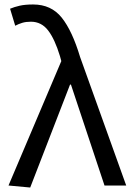

<svg xmlns="http://www.w3.org/2000/svg" viewBox="-20 -829 592 858"><path d="M115 9 18 0 254 -556 248 -578Q225 -654 195 -693Q165 -732 118 -732Q96 -732 79.5 -727Q63 -722 48 -714L25 -790Q44 -798 68 -803.5Q92 -809 128 -809Q209 -809 256 -750Q303 -691 338 -574L544 0H447L297 -451H293Z"/></svg>

Font: Noto Sans CJK KR Regular (TTF)
Style: Regular
Weight: 400
Designer: Ryoko NISHIZUKA 西塚涼子 (kana & ideographs); Paul D. Hunt (Latin, Greek & Cyrillic); Wenlong ZHANG 张文龙 (bopomofo); Sandoll 
Foundry: Adobe Systems Incorporated
Version: Version 1.004;PS 1.004;hotconv 1.0.82;makeotf.lib2.5.63406